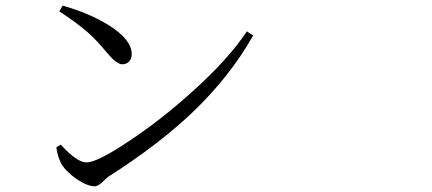

<svg xmlns="http://www.w3.org/2000/svg" viewBox="-20 -687 1540 684"><path d="M317.4 -23.4Q291 -23.4 252 -49.8Q217.8 -74.2 201.2 -98.6Q185.5 -126 180.7 -162.1L196.3 -171.9Q253.9 -108.4 288.1 -108.4Q326.2 -108.4 438.5 -183.6Q553.7 -259.8 666 -361.3Q794.9 -477.5 859.4 -575.2L881.8 -560.5Q798.8 -413.1 662.1 -283.2Q542 -169.9 369.1 -59.6Q361.3 -54.7 349.6 -43Q331.1 -23.4 317.4 -23.4ZM415 -458Q395.5 -458 361.3 -499Q325.2 -543 291 -573.2Q253.9 -605.5 191.4 -646.5L203.1 -667Q299.8 -639.6 368.2 -596.7Q449.2 -545.9 449.2 -494.1Q449.2 -477.5 439.9 -467.8Q430.7 -458 415 -458Z"/></svg>

Font: Bpmf Zihi Box R
Style: R
Weight: 400
Foundry: But Ko
Version: Version 1.320